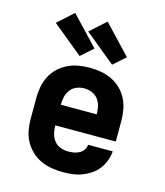

<svg xmlns="http://www.w3.org/2000/svg" viewBox="-117 -876 834 972"><g transform="rotate(15 300.0 -389.5)"><path d="M303 8Q273 8 243.5 3Q214 -2 187 -14.5Q160 -27 138 -48Q116 -69 102 -95Q88 -121 82.5 -150.5Q77 -180 77 -210V-320Q77 -350 82.5 -379Q88 -408 101.5 -434.5Q115 -461 136.5 -481.5Q158 -502 185 -515Q212 -528 241 -533Q270 -538 300 -538Q330 -538 359 -533Q388 -528 415 -515Q442 -502 463.5 -481.5Q485 -461 498.5 -434.5Q512 -408 517.5 -379Q523 -350 523 -320V-211H206V-210Q206 -189 211 -168.5Q216 -148 229 -131.5Q242 -115 262 -107.5Q282 -100 303 -100Q318 -100 332.5 -102.5Q347 -105 360 -112Q373 -119 382 -131.5Q391 -144 392 -159H521Q519 -134 510 -109.5Q501 -85 485.5 -65Q470 -45 448.5 -30.5Q427 -16 403 -7Q379 2 353.5 5Q328 8 303 8ZM206 -319H394V-320Q394 -341 389.5 -361Q385 -381 372.5 -397.5Q360 -414 340.5 -422Q321 -430 300 -430Q279 -430 259.5 -422Q240 -414 227.5 -397.5Q215 -381 210.5 -361Q206 -341 206 -320ZM404 -582 244 -713 326 -787 467 -638ZM234 -582 74 -713 156 -787 297 -638Z"/></g></svg>

Font: Iosevka Curly Slab XBdEx
Style: Regular
Weight: 800
Width: 7
Monospace: yes
Designer: Belleve Invis
Foundry: Belleve Invis
Version: Version 11.0.0; ttfautohint (v1.8.3)